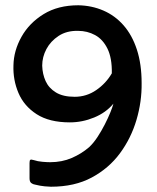

<svg xmlns="http://www.w3.org/2000/svg" viewBox="-20 -699 594 728"><path d="M245 -235Q167 -235 119 -266Q71 -297 50 -346.5Q29 -396 31 -451Q32 -507 61.5 -559.5Q91 -612 145.5 -645.5Q200 -679 277 -679Q328 -678 372 -659Q416 -640 448.5 -603Q481 -566 499 -511Q517 -456 517 -384Q518 -314 497.5 -244.5Q477 -175 435 -118Q393 -61 328 -26Q263 9 173 9Q166 9 149.5 7.5Q133 6 113 1Q105 0 98.5 -5Q92 -10 92 -23V-81Q92 -91 95 -93Q98 -95 108 -92Q123 -87 141 -85.5Q159 -84 170 -84Q215 -84 252 -100Q289 -116 318 -141Q335 -157 350 -180Q365 -203 377.5 -227.5Q390 -252 398.5 -273Q407 -294 410 -306Q382 -272 337 -253.5Q292 -235 245 -235ZM276 -582Q233 -583 202.5 -563Q172 -543 156 -513Q140 -483 140 -450Q141 -418 153 -391.5Q165 -365 192 -348.5Q219 -332 263 -332Q308 -332 345 -357.5Q382 -383 404 -421Q405 -479 387.5 -514.5Q370 -550 340.5 -566Q311 -582 276 -582Z"/></svg>

Font: Glory Thin SemiBold
Style: Regular
Weight: 600
Version: Version 1.011